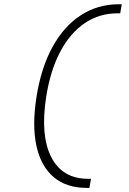

<svg xmlns="http://www.w3.org/2000/svg" viewBox="-20 -812 626 929"><path d="M569.3 -791.5 561.5 -747.6H548.3Q460 -747.6 389.4 -699.5Q318.8 -651.4 271.2 -561.3Q223.6 -471.2 203.6 -344.2Q174.3 -156.7 228 -51.8Q281.7 53.2 406.7 53.2H420.4L412.6 97.2H399.4Q301.3 97.2 239.5 44.7Q177.7 -7.8 156.2 -106.7Q134.8 -205.6 156.7 -344.2Q179.2 -484.9 234.1 -585Q289.1 -685.1 371.1 -738.3Q453.1 -791.5 555.7 -791.5Z"/></svg>

Font: Cascadia Mono ExtraLight
Style: Italic
Weight: 200
Italic angle: -10°
Monospace: yes
Designer: Aaron Bell
Foundry: Saja Typeworks
Version: Version 2404.023; ttfautohint (v1.8.4)